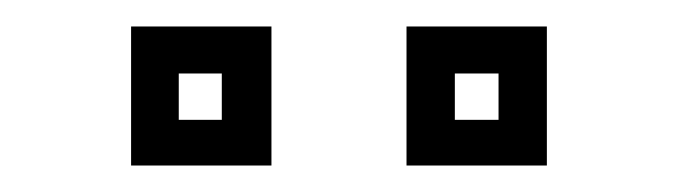

<svg xmlns="http://www.w3.org/2000/svg" viewBox="-20 -691 512 145"><path d="M287 -566V-671H393V-566ZM79 -566V-671H185V-566ZM115 -600.5H147.5V-635.5H115ZM323.5 -600.5H356.5V-635.5H323.5Z"/></svg>

Font: Tourney Medium
Style: Regular
Weight: 500
Designer: Tyler Finck
Foundry: Etcetera Type Co
Version: Version 1.015